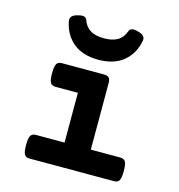

<svg xmlns="http://www.w3.org/2000/svg" viewBox="-102 -772 805 862"><g transform="rotate(15 300.0 -340.5)"><path d="M467.3 -648.4Q467.3 -644 466.8 -642.1Q455.1 -580.1 411.1 -544.2Q367.2 -508.3 294.9 -508.3Q222.7 -508.3 178.7 -544.2Q134.8 -580.1 123 -642.1Q122.6 -644 122.6 -648.4Q122.6 -658.7 130.4 -665.8Q138.2 -672.9 154.8 -677.2Q166.5 -680.7 175.8 -680.7Q191.9 -680.7 196.8 -667.5Q208 -636.2 231.7 -622.1Q255.4 -607.9 294.9 -607.9Q334.5 -607.9 358.2 -622.1Q381.8 -636.2 393.1 -667.5Q397.9 -680.7 414.1 -680.7Q423.3 -680.7 435.1 -677.2Q451.7 -672.9 459.5 -665.8Q467.3 -658.7 467.3 -648.4ZM367.7 -420.4V-109.9H504.9Q522 -109.9 528.8 -98.4Q535.6 -86.9 535.6 -54.7Q535.6 -22.5 528.8 -11.2Q522 0 504.9 0H112.3Q95.2 0 88.4 -11.2Q81.5 -22.5 81.5 -54.7Q81.5 -86.9 88.4 -98.4Q95.2 -109.9 112.3 -109.9H245.6V-341.3H141.6Q124.5 -341.3 117.7 -352.5Q110.8 -363.8 110.8 -396Q110.8 -428.2 117.7 -439.7Q124.5 -451.2 141.6 -451.2H336.9Q353.5 -451.2 360.6 -444.1Q367.7 -437 367.7 -420.4Z"/></g></svg>

Font: Courier Prime Sans
Style: Bold
Weight: 700
Designer: Alan Dague-Greene
Foundry: Quote-Unquote Apps
Version: Version 3.020